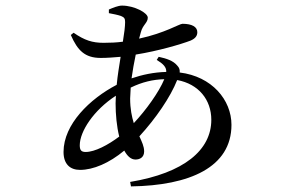

<svg xmlns="http://www.w3.org/2000/svg" viewBox="-20 -605 1040 686"><path d="M340 -398C363 -398 387 -400 411 -402C406 -370 400 -335 397 -302C301 -252 207 -161 207 -62C207 -19 230 2 266 2C313 2 370 -22 424 -67C435 -47 448 -35 464 -35C480 -35 495 -43 495 -64C495 -82 487 -98 478 -118C536 -181 589 -258 613 -319C690 -305 735 -248 735 -177C735 -69 638 13 445 45L448 61C657 58 807 -7 807 -159C807 -248 737 -332 622 -346C623 -355 621 -363 613 -371C599 -388 575 -396 547 -402L540 -391C563 -377 575 -365 574 -348C530 -347 488 -338 450 -325C454 -353 459 -382 465 -410C546 -423 627 -447 661 -460C677 -467 685 -476 685 -490C685 -509 666 -520 632 -520C621 -520 570 -487 477 -467L483 -489C490 -517 508 -523 508 -542C508 -559 460 -585 416 -585C402 -585 383 -577 369 -571V-558C385 -555 400 -552 412 -548C424 -543 427 -539 427 -526C427 -511 424 -486 419 -456C397 -453 373 -452 350 -452C310 -452 282 -461 243 -488L233 -480C257 -425 283 -398 340 -398ZM567 -322C548 -276 502 -212 458 -165C451 -188 445 -216 445 -253L447 -292C488 -312 527 -321 567 -322ZM406 -117C366 -87 319 -62 286 -62C270 -62 265 -69 265 -86C265 -135 314 -211 394 -263L393 -236C393 -196 397 -153 406 -117Z"/></svg>

Font: Source Han Serif CN Medium
Style: Regular
Weight: 500
Designer: Ryoko NISHIZUKA 西塚涼子 (kana & ideographs); Frank Grießhammer (Latin, Greek & Cyrillic); Wenlong ZHANG 张文龙 (bopomofo); San
Foundry: Adobe
Version: Version 2.002;hotconv 1.1.0;makeotfexe 2.6.0